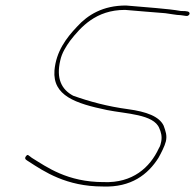

<svg xmlns="http://www.w3.org/2000/svg" viewBox="-20 -664 709 698"><path d="M75 -97C65 -85 79 -81 84 -77C141 -40 221 14 354 14C457 18 518 -30 556 -90C565 -106 579 -133 583 -150C588 -172 582 -187 575 -207C559 -241 512 -258 446 -267C371 -277 305 -295 246 -316C203 -339 184 -379 199 -444C205 -472 220 -495 235 -516C274 -566 329 -628 434 -628H435C478 -624 545 -619 581 -616C598 -614 622 -609 635 -609H636L657 -606H658C661 -605 667 -608 669 -613C671 -623 659 -624 640 -624H638C587 -633 514 -637 438 -644C354 -644 299 -610 260 -567C221 -526 184 -477 178 -408C171 -316 254 -288 369 -264C438 -250 539 -249 559 -198C565 -185 570 -168 566 -149C564 -142 564 -135 557 -124C525 -55 462 2 357 -2C224 -2 150 -57 96 -90L84 -99C81 -102 79 -101 75 -97Z"/></svg>

Font: Stray Cat
Style: ExLtExtObl
Weight: 200
Version: Version 1.0